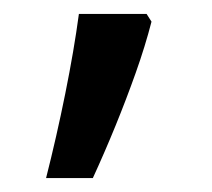

<svg xmlns="http://www.w3.org/2000/svg" viewBox="-20 -136 303 275"><path d="M190 -116 197 -105Q188 -70 174.5 -32Q161 6 145.5 44Q130 82 113 119H46Q61 60 73.5 -2Q86 -64 93 -116Z"/></svg>

Font: umalayalam05
Style: Book
Weight: 400
Designer: Jelle Bosma - Monotype Design Team
Foundry: Monotype Imaging Inc.
Version: Version 2.003